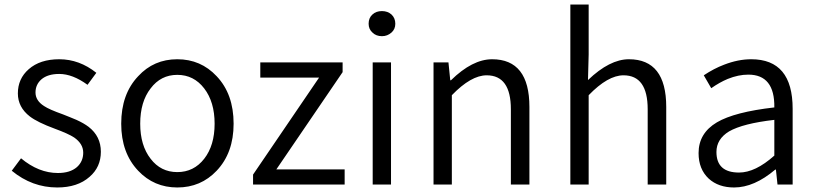

<svg xmlns="http://www.w3.org/2000/svg" viewBox="-20 -816 3608 849"><path d="M32 -61 73 -116Q151 -51 236 -51Q290 -51 320 -77Q348 -102 348 -141Q348 -180 308 -208Q282 -225 222 -247Q146 -275 112 -301Q59 -342 59 -403Q59 -468 107 -510Q157 -554 242 -554Q331 -554 406 -494L367 -441Q301 -489 242 -489Q191 -489 163 -465Q137 -442 137 -407Q137 -371 175 -347Q197 -332 259 -310L289 -298L318 -286Q351 -271 372 -255Q426 -213 426 -145Q426 -77 376 -34Q323 13 233 13Q122 13 32 -61Z M591 -61Q516 -140 516 -269Q516 -400 591 -479Q660 -554 764 -554Q868 -554 938 -479Q1013 -400 1013 -269Q1013 -140 938 -61Q868 13 764 13Q661 13 591 -61ZM883 -114Q929 -173 929 -269Q929 -365 883 -425Q837 -485 764 -485Q691 -485 646 -425Q600 -366 600 -269Q600 -173 646 -114Q691 -55 764 -55Q837 -55 883 -114Z M1099 -44 1391 -473H1131V-540H1495V-497L1202 -67H1504V0H1099Z M1628 -540H1709V0H1628ZM1627 -672Q1610 -687 1610 -711Q1610 -737 1627 -752Q1643 -767 1669 -767Q1694 -767 1711 -752Q1728 -736 1728 -711Q1728 -687 1711 -672Q1693 -656 1669 -656Q1643 -656 1627 -672Z M1897 -540H1963L1971 -461H1974Q2069 -554 2156 -554Q2321 -554 2321 -343V0H2239V-333Q2239 -483 2132 -483Q2063 -483 1978 -395V0H1897Z M2502 -796H2583V-575L2580 -462Q2676 -554 2761 -554Q2926 -554 2926 -343V0H2844V-333Q2844 -483 2737 -483Q2668 -483 2583 -395V0H2502Z M3114 -26Q3069 -68 3069 -139Q3069 -227 3150 -275Q3228 -321 3404 -341Q3406 -486 3289 -486Q3245 -486 3198 -467Q3162 -452 3125 -426L3092 -483Q3137 -513 3182 -530Q3244 -554 3302 -554Q3485 -554 3485 -335V0H3418L3411 -66H3408Q3315 13 3226 13Q3157 13 3114 -26ZM3404 -128V-286Q3265 -270 3204 -235Q3148 -201 3148 -144Q3148 -53 3248 -53Q3320 -53 3404 -128Z"/></svg>

Font: Noto Sans CJK KR DemiLight
Style: Regular
Weight: 350
Designer: Ryoko NISHIZUKA à€õÀ (kana & ideographs); Paul D. Hunt (Latin, Greek & Cyrillic); Wenlong ZHANG NG  (bopomofo); Sandoll 
Foundry: Adobe Systems Incorporated
Version: Version 1.004 April 21, 2017